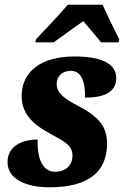

<svg xmlns="http://www.w3.org/2000/svg" viewBox="-20 -786 527 816"><path d="M133 -619 130 -606H208C244 -631 287 -664 334 -696C354 -672 393 -628 409 -606H484L487 -619C467 -657 433 -727 416 -766H268C229 -719 168 -657 133 -619ZM191 10C358 10 435 -58 435 -175C435 -243 405 -288 312 -336C254 -366 219 -391 221 -433C223 -461 243 -485 282 -485C332 -485 343 -424 341 -371C424 -371 474 -395 474 -454C474 -504 432 -546 297 -546C157 -546 72 -484 72 -378C72 -304 117 -258 200 -214C256 -184 288 -167 288 -125C288 -82 258 -56 214 -56C157 -56 137 -121 140 -193C72 -193 12 -164 12 -97C12 -29 83 10 191 10Z"/></svg>

Font: Noto Serif Condensed Black
Style: Italic
Weight: 900
Width: 3
Italic angle: -12°
Designer: Monotype Design Team
Foundry: Monotype Imaging Inc.
Version: Version 2.013